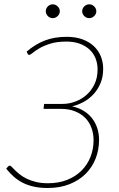

<svg xmlns="http://www.w3.org/2000/svg" viewBox="-20 -884 563 910"><path d="M106.5 -639.5Q147 -674.5 192.5 -692Q238 -709.5 296 -709.5Q338 -709.5 370.2 -697.8Q402.5 -686 424.5 -665.5Q446.5 -645 457.8 -617.2Q469 -589.5 469 -557Q469 -520 456.5 -490Q444 -460 423.5 -437.8Q403 -415.5 376.5 -401Q350 -386.5 322 -380Q353.5 -373 377.2 -358.2Q401 -343.5 417 -322.5Q433 -301.5 441.2 -275.8Q449.5 -250 449.5 -221.5Q449.5 -174 433.2 -132.5Q417 -91 385.8 -60Q354.5 -29 309.2 -11Q264 7 206 7Q170.5 7 141.5 0.8Q112.5 -5.5 89 -17.2Q65.5 -29 46 -46Q26.5 -63 9.5 -84.5L17.5 -94Q21.5 -99 26.5 -99Q30 -99 36 -92.8Q42 -86.5 51.2 -77.2Q60.5 -68 74 -57.2Q87.5 -46.5 106.2 -37.2Q125 -28 150 -21.8Q175 -15.5 207.5 -15.5Q258 -15.5 298.2 -31.5Q338.5 -47.5 366.2 -75.2Q394 -103 408.8 -140.2Q423.5 -177.5 423.5 -219.5Q423.5 -250 413.8 -277.2Q404 -304.5 384.5 -324.5Q365 -344.5 336 -356.2Q307 -368 269 -368H186.5L189 -391.5H276.5Q307 -391.5 336.8 -402.5Q366.5 -413.5 390 -434.2Q413.5 -455 428 -485.2Q442.5 -515.5 442.5 -554.5Q442.5 -583 432.8 -607.5Q423 -632 404 -649.5Q385 -667 357.5 -677Q330 -687 294.5 -687Q250 -687 219 -677.2Q188 -667.5 167.5 -655.5Q147 -643.5 135.5 -633.8Q124 -624 118.5 -624Q113 -624 111 -629ZM263.5 -830.5Q263.5 -817.5 253.2 -807.8Q243 -798 230 -798Q216.5 -798 206.8 -807.8Q197 -817.5 197 -830.5Q197 -844 206.8 -853.8Q216.5 -863.5 230 -863.5Q243 -863.5 253.2 -853.8Q263.5 -844 263.5 -830.5ZM436.5 -830.5Q436.5 -817.5 426.2 -807.8Q416 -798 403 -798Q389.5 -798 379.5 -807.8Q369.5 -817.5 369.5 -830.5Q369.5 -844 379.5 -853.8Q389.5 -863.5 403 -863.5Q416 -863.5 426.2 -853.8Q436.5 -844 436.5 -830.5Z"/></svg>

Font: Lato ExtraLight
Style: Italic
Weight: 275
Italic angle: -7°
Designer: Lukasz Dziedzic with Adam Twardoch and Botio Nikoltchev
Foundry: tyPoland Lukasz Dziedzic
Version: Version 2.015; 2015-08-06; http://www.latofonts.com/